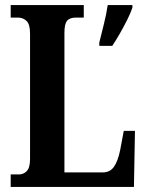

<svg xmlns="http://www.w3.org/2000/svg" viewBox="-20 -734 575 754"><path d="M22 0V-49H55Q72 -49 85 -62Q98 -75 98 -110V-602Q98 -639 84 -652Q70 -665 50 -665H22V-714H309V-665H279Q254 -665 243.5 -652.5Q233 -640 233 -606V-57H384Q412 -57 427.5 -79Q443 -101 452 -145L466 -220H510L506 0ZM370 -567Q378 -599 388 -639.5Q398 -680 403 -714H500V-704Q493 -683 479.5 -656Q466 -629 450.5 -602Q435 -575 421 -554H370Z"/></svg>

Font: Noto Serif Thai ExtraCondensed
Style: Bold
Weight: 700
Width: 2
Designer: Monotype Design Team
Foundry: Monotype Imaging Inc.
Version: Version 2.002; ttfautohint (v1.8.4.7-5d5b)